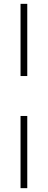

<svg xmlns="http://www.w3.org/2000/svg" viewBox="-20 -750 249 1000"><path d="M87 -354V-730H122V-354ZM87 230V-146H122V230Z"/></svg>

Font: TitilliumWeb ExtraLight
Style: Regular
Weight: 400
Designer: Mohamed Gaber, Accademia di Belle Arti di Urbino and others
Foundry: Kief Type Foundry, Accademia di Belle Arti di Urbino and others
Version: Version 3.000; ttfautohint (v1.8.2)